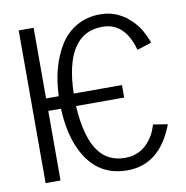

<svg xmlns="http://www.w3.org/2000/svg" viewBox="-83 -828 889 916"><g transform="rotate(-10 361.0 -370.0)"><path d="M607.9 -550.3Q570.3 -687.5 461.9 -687.5Q279.8 -687.5 272 -397.5H505.9V-336.9H272.5Q282.2 -177.2 337.9 -108.4Q382.8 -52.7 461.9 -52.7Q547.9 -52.7 596.2 -132.8Q604.5 -146 609.4 -159.2L616.7 -179.2Q619.1 -186 619.1 -186.5L689 -175.3Q688.5 -173.8 687 -170.4Q617.7 7.8 461.9 7.8Q311 7.8 243.2 -136.7Q204.6 -219.2 199.7 -336.9H138.2V0H65.9V-739.7H138.2V-397.5H199.7Q204.6 -541 266.1 -640.6Q296.9 -690.4 347.2 -719.2Q397.5 -748 461.9 -748Q550.8 -748 616.2 -678.7Q641.6 -652.3 656.5 -622.1Q671.4 -591.8 674.8 -582L677.7 -572.3Z"/></g></svg>

Font: News Cycle
Style: Regular
Weight: 500
Version: Version 0.5.2